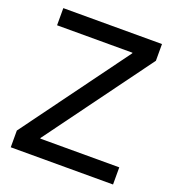

<svg xmlns="http://www.w3.org/2000/svg" viewBox="-123 -756 774 852"><g transform="rotate(20 264.5 -330.0)"><path d="M23 0V-79L387 -576V-579H31V-660H497V-581L133 -84V-81H506V0Z"/></g></svg>

Font: Bricolage Grotesque 96pt ExtraBold 96pt
Style: Regular
Weight: 400
Version: Version 1.001;gftools[0.9.33.dev8+g029e19f]